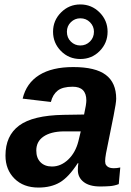

<svg xmlns="http://www.w3.org/2000/svg" viewBox="-20 -843 596 873"><path d="M435.5 4.9Q386.7 4.9 360.4 -15.6Q334 -36.1 334 -69.8Q334 -87.9 336.4 -101.1H333.5Q292.5 -37.6 252.4 -13.9Q212.4 9.8 154.8 9.8Q86.4 9.8 45.7 -31Q4.9 -71.8 4.9 -135.7Q4.9 -226.1 67.1 -272.2Q129.4 -318.4 269 -320.8L362.3 -322.3Q372.6 -368.7 372.6 -386.2Q372.6 -448.7 310.5 -448.7Q264.6 -448.7 242.2 -430.9Q219.7 -413.1 211.4 -379.4L83 -394.5Q99.6 -464.8 158 -501.5Q216.3 -538.1 313 -538.1Q414.1 -538.1 461.2 -502.4Q508.3 -466.8 508.3 -394Q508.3 -376 496.6 -317.4L461.9 -145Q458 -123 458 -109.9Q458 -98.1 462.9 -91.8Q467.8 -85.4 474.1 -82.5Q480.5 -79.6 486.8 -78.9Q493.2 -78.1 496.6 -78.1Q511.2 -78.1 526.9 -81.5L520 -5.9Q499.5 2 478.5 3.4Q457.5 4.9 435.5 4.9ZM347.2 -245.6H268.1Q210.9 -244.6 178 -222.2Q145 -199.7 145 -158.7Q145 -124.5 164.3 -105.2Q183.6 -85.9 216.3 -85.9Q256.8 -85.9 290 -117.4Q323.2 -148.9 336.4 -200.7ZM469.2 -698.7Q469.2 -647.5 433.3 -611.1Q397.5 -574.7 345.2 -574.7Q293 -574.7 257.1 -611.1Q221.2 -647.5 221.2 -698.7Q221.2 -750 257.6 -786.4Q293.9 -822.8 345.2 -822.8Q396.5 -822.8 432.9 -786.4Q469.2 -750 469.2 -698.7ZM407.2 -698.7Q407.2 -723.6 389.4 -741.7Q371.6 -759.8 345.2 -759.8Q320.3 -759.8 302.2 -742.2Q284.2 -724.6 284.2 -698.7Q284.2 -671.4 302.2 -653.8Q320.3 -636.2 345.2 -636.2Q371.1 -636.2 389.2 -654.3Q407.2 -672.4 407.2 -698.7Z"/></svg>

Font: Liberation Sans
Style: Bold Italic
Weight: 700
Italic angle: -12°
Designer: Steve Matteson
Foundry: Ascender Corporation
Version: Version 2.1.5